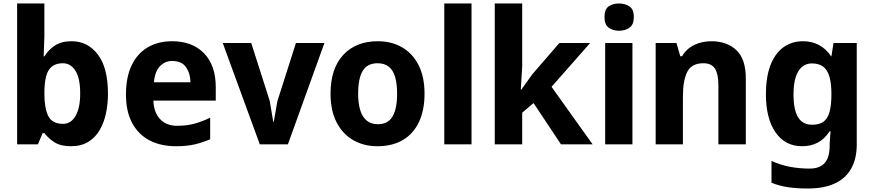

<svg xmlns="http://www.w3.org/2000/svg" viewBox="-20 -826 5003 1099"><path d="M386 11Q327 11 292 -11.5Q257 -34 234 -64H224L197 0H78V-806H234V-617L230 -503H234Q257 -541 294.5 -565.5Q332 -590 390 -590Q482 -590 540 -514Q598 -438 598 -289Q598 -233 587 -179.5Q576 -126 551.5 -83Q527 -40 486 -14.5Q445 11 386 11ZM341 -117Q386 -117 412.5 -162.5Q439 -208 439 -291Q439 -379 411.5 -421.5Q384 -464 340 -464Q301 -464 277.5 -445.5Q254 -427 244 -389Q234 -351 234 -291Q234 -206 256.5 -161.5Q279 -117 341 -117Z M987 11Q900 11 836 -22.5Q772 -56 736.5 -122Q701 -188 701 -285Q701 -384 733.5 -452Q766 -520 825.5 -555Q885 -590 965 -590Q1081 -590 1148 -521Q1215 -452 1215 -327V-250H858Q860 -183 896 -144.5Q932 -106 993 -106Q1049 -106 1092.5 -118Q1136 -130 1183 -152V-29Q1142 -11 1096.5 0Q1051 11 987 11ZM861 -355H1070Q1070 -404 1045.5 -440.5Q1021 -477 965 -477Q925 -477 896 -447.5Q867 -418 861 -355Z M1467 0 1255 -580H1418L1524 -248L1544 -129H1547L1568 -248L1674 -580H1837L1628 0Z M2140 11Q2062 11 2001.5 -24Q1941 -59 1906.5 -126Q1872 -193 1872 -290Q1872 -433 1944.5 -511.5Q2017 -590 2143 -590Q2220 -590 2280 -556Q2340 -522 2375 -455Q2410 -388 2410 -289Q2410 -197 2379 -129.5Q2348 -62 2287.5 -25.5Q2227 11 2140 11ZM2143 -115Q2201 -115 2227 -159.5Q2253 -204 2253 -289Q2253 -347 2241.5 -386Q2230 -425 2205 -444.5Q2180 -464 2141 -464Q2083 -464 2056.5 -421Q2030 -378 2030 -289Q2030 -236 2041.5 -197Q2053 -158 2078 -136.5Q2103 -115 2143 -115Z M2523 0V-806H2679V0Z M2812 0V-806H2969V-446L2961 -313H2964L3027 -401L3182 -580H3358L3137 -329L3372 0H3191L3034 -236L2969 -181V0Z M3444 0V-580H3600V0ZM3523 -650Q3488 -650 3464 -667.5Q3440 -685 3440 -728Q3440 -773 3464 -789.5Q3488 -806 3523 -806Q3558 -806 3583 -789.5Q3608 -773 3608 -728Q3608 -685 3583 -667.5Q3558 -650 3523 -650Z M3733 0V-580H3852L3874 -504H3884Q3910 -548 3954.5 -569Q3999 -590 4052 -590Q4140 -590 4194.5 -539.5Q4249 -489 4249 -376V0H4092V-339Q4092 -402 4072.5 -433Q4053 -464 4006 -464Q3939 -464 3914 -415Q3889 -366 3889 -274V0Z M4604 253Q4544 253 4493.5 246Q4443 239 4396 220V95Q4449 119 4503 129Q4557 139 4613 139Q4673 139 4701 106.5Q4729 74 4729 7V-5L4734 -75H4729Q4700 -30 4660.5 -9.5Q4621 11 4571 11Q4474 11 4419 -68.5Q4364 -148 4364 -287Q4364 -383 4389.5 -451Q4415 -519 4463 -554.5Q4511 -590 4577 -590Q4627 -590 4667.5 -568.5Q4708 -547 4737 -504H4739L4751 -580H4884V1Q4884 82 4852.5 138.5Q4821 195 4758.5 224Q4696 253 4604 253ZM4629 -112Q4669 -112 4693 -129Q4717 -146 4728 -184.5Q4739 -223 4739 -287Q4739 -347 4728 -386Q4717 -425 4692.5 -444Q4668 -463 4627 -463Q4594 -463 4570.5 -443Q4547 -423 4534.5 -384Q4522 -345 4522 -287Q4522 -198 4548 -155Q4574 -112 4629 -112Z"/></svg>

Font: Menbere
Style: Regular
Weight: 400
Designer: Aleme Tadesse
Foundry: Sorkin Type Co
Version: Version 1.000